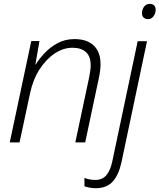

<svg xmlns="http://www.w3.org/2000/svg" viewBox="-20 -747 836 1007"><path d="M31.2 0 144 -531.7H187L165.5 -408.2H167Q184.6 -437 213.4 -468Q242.2 -499 281.7 -520.5Q321.3 -542 371.1 -542Q436 -542 471.7 -508.1Q507.3 -474.1 507.3 -410.6Q507.3 -392.6 504.6 -373Q502 -353.5 498 -335.4L426.8 0H375L447.8 -342.3Q455.6 -380.4 455.6 -404.3Q455.6 -451.2 430.7 -473.9Q405.8 -496.6 359.9 -496.6Q312.5 -496.6 267.3 -466.8Q222.2 -437 187.5 -383.3Q152.8 -329.6 137.7 -257.8L82.5 0ZM756.8 -646.5Q742.7 -646.5 733.6 -654.5Q724.6 -662.6 724.6 -677.7Q724.6 -695.8 735.1 -711.2Q745.6 -726.6 765.6 -726.6Q781.7 -726.6 789.1 -717.8Q796.4 -709 796.4 -696.3Q796.4 -676.3 784.9 -661.4Q773.4 -646.5 756.8 -646.5ZM481.4 240.2Q465.8 240.2 449.7 237.1Q433.6 233.9 422.9 230V186Q435.1 191.4 450.7 194.1Q466.3 196.8 480 196.8Q517.1 196.8 538.3 171.4Q559.6 146 569.3 97.7L702.1 -530.8H751L617.2 103.5Q603 169.9 571.3 205.1Q539.6 240.2 481.4 240.2Z"/></svg>

Font: Open Sans Light
Style: Italic
Weight: 300
Italic angle: -12°
Designer: Monotype Design Team
Foundry: Monotype Imaging Inc.
Version: Version 3.003; ttfautohint (v1.8.4)